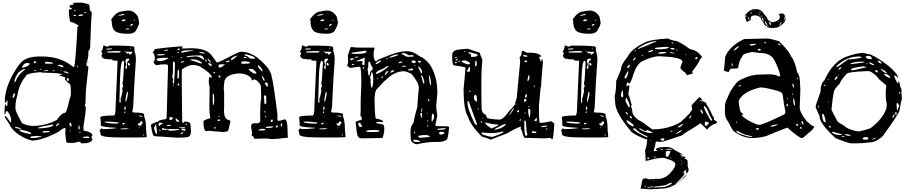

<svg xmlns="http://www.w3.org/2000/svg" viewBox="-20 -1044 6900 1461"><path d="M601.6 -1024.4Q658.2 -1013.7 658.2 -1007.8Q661.1 -1007.8 663.1 -967.8Q678.7 -952.1 678.7 -944.3Q671.9 -879.9 666 -679.7Q663.1 -679.7 663.1 -667Q652.3 -659.2 652.3 -650.4V-629.9Q652.3 -604.5 638.7 -566.4L637.7 -547.9Q637.7 -541 651.4 -539.1L652.3 -529.3Q631.8 -357.4 631.8 -304.7Q631.8 -243.2 624 -243.2V-240.2Q630.9 -240.2 633.8 -221.7L631.8 -212.9V-208Q631.8 -183.6 615.2 -83V-50.8Q683.6 -38.1 683.6 -12.7L676.8 -5.9V7.8L683.6 16.6V17.6Q672.9 46.9 606.4 46.9H597.7L590.8 35.2H576.2L540 43.9L488.3 42Q483.4 42 476.6 -26.4L478.5 -71.3Q461.9 -71.3 423.8 -40Q309.6 20.5 225.6 26.4Q147.5 6.8 84 -50.8Q62.5 -74.2 41 -115.2Q16.6 -149.4 16.6 -156.2L18.6 -161.1H22.5Q35.2 -150.4 57.6 -115.2L63.5 -113.3L64.5 -115.2V-132.8Q64.5 -160.2 37.1 -197.3H29.3Q22.5 -197.3 20.5 -173.8H15.6L13.7 -180.7Q15.6 -233.4 18.6 -249H25.4L27.3 -236.3H30.3Q37.1 -239.3 37.1 -252V-277.3L34.2 -281.2Q30.3 -281.2 29.3 -269.5L22.5 -260.7Q19.5 -260.7 16.6 -270.5Q16.6 -371.1 84 -488.3Q116.2 -544.9 146.5 -575.2Q189.5 -614.3 283.2 -614.3H295.9Q439.5 -614.3 531.2 -539.1L540 -534.2H544.9Q556.6 -592.8 569.3 -837.9Q573.2 -846.7 579.1 -846.7V-848.6Q537.1 -876 519.5 -876Q506.8 -876 503.9 -969.7Q506.8 -972.7 526.4 -974.6V-978.5Q525.4 -985.4 514.6 -985.4Q508.8 -989.3 508.8 -995.1Q508.8 -1008.8 540 -1008.8V-1012.7L535.2 -1019.5V-1021.5L542 -1022.5ZM542 -960.9V-960H558.6V-960.9L555.7 -964.8H544.9ZM617.2 -947.3V-946.3H637.7V-949.2L628.9 -951.2H620.1ZM577.1 -925.8 581.1 -921.9Q613.3 -923.8 613.3 -928.7L608.4 -933.6H590.8Q582 -933.6 577.1 -925.8ZM540 -926.8V-923.8L548.8 -921.9Q557.6 -921.9 558.6 -926.8L555.7 -930.7H543ZM237.3 -573.2V-566.4L241.2 -563.5H248L254.9 -570.3V-573.2L249 -578.1H242.2ZM321.3 -563.5 324.2 -559.6H382.8V-563.5Q378.9 -571.3 339.8 -573.2H326.2Q321.3 -571.3 321.3 -563.5ZM645.5 -573.2H651.4V-566.4H645.5ZM148.4 -537.1V-532.2L152.3 -529.3H157.2Q205.1 -542 205.1 -559.6Q204.1 -564.5 191.4 -564.5H184.6Q165 -564.5 148.4 -537.1ZM421.9 -549.8H418.9V-545.9Q453.1 -532.2 460.9 -532.2H462.9Q462.9 -545.9 440.4 -550.8ZM567.4 -543.9Q567.4 -531.2 572.3 -530.3L574.2 -532.2V-536.1L572.3 -543.9ZM283.2 -516.6 285.2 -515.6H292L295.9 -518.6V-520.5H287.1ZM88.9 -424.8V-420.9H93.8Q99.6 -421.9 111.3 -452.1Q152.3 -508.8 166 -508.8L170.9 -518.6H162.1Q156.2 -518.6 118.2 -491.2Q92.8 -451.2 88.9 -424.8ZM239.3 -506.8V-504.9H252.9L255.9 -508.8V-509.8H242.2ZM312.5 -502.9 314.5 -502H317.4L346.7 -504.9V-508.8L337.9 -509.8Q312.5 -508.8 312.5 -502.9ZM380.9 -506.8 385.7 -502H392.6L396.5 -504.9Q394.5 -509.8 385.7 -509.8H384.8ZM440.4 -508.8 446.3 -502.9 449.2 -506.8 447.3 -508.8ZM460.9 -500Q460.9 -494.1 501 -484.4H502V-488.3Q492.2 -500 476.6 -500ZM97.7 -235.4V-215.8Q97.7 -195.3 148.4 -106.4Q188.5 -85.9 230.5 -85.9Q326.2 -85.9 412.1 -130.9Q449.2 -185.5 476.6 -185.5Q491.2 -201.2 508.8 -288.1Q519.5 -309.6 519.5 -337.9V-351.6Q519.5 -409.2 503.9 -409.2Q473.6 -437.5 473.6 -441.4L478.5 -450.2Q478.5 -458 439.5 -465.8L430.7 -472.7L432.6 -474.6H453.1V-475.6Q453.1 -489.3 305.7 -491.2L285.2 -495.1Q177.7 -485.4 177.7 -465.8Q127 -407.2 112.3 -320.3Q97.7 -270.5 97.7 -235.4ZM488.3 -445.3V-434.6L495.1 -427.7H499Q503.9 -429.7 503.9 -438.5Q503.9 -447.3 497.1 -450.2H494.1ZM75.2 -303.7Q75.2 -299.8 80.1 -299.8Q88.9 -299.8 93.8 -327.1V-334H88.9Q82 -334 75.2 -303.7ZM507.8 -98.6V-91.8Q515.6 -91.8 515.6 -79.1H517.6L524.4 -85.9V-96.7Q519.5 -100.6 519.5 -110.4H514.6Q507.8 -107.4 507.8 -98.6ZM405.3 -87.9V-83H406.2Q419.9 -87.9 428.7 -99.6V-103.5L425.8 -106.4H423.8Q414.1 -101.6 405.3 -87.9ZM269.5 -71.3V-67.4H287.1Q376 -72.3 385.7 -92.8V-96.7H380.9Q278.3 -79.1 269.5 -71.3ZM579.1 -89.8 577.1 -81.1V-62.5L581.1 -58.6H583L585.9 -62.5V-76.2Q585.9 -88.9 581.1 -89.8ZM95.7 -78.1V-74.2Q95.7 -67.4 138.7 -62.5V-67.4Q108.4 -79.1 100.6 -79.1ZM127.9 -53.7Q127.9 -39.1 208 -24.4H214.8L216.8 -26.4V-28.3Q216.8 -41 138.7 -57.6H131.8ZM508.8 -46.9V-43.9H512.7L517.6 -48.8V-51.8H514.6ZM303.7 -40V-38.1L307.6 -35.2H316.4Q358.4 -37.1 358.4 -43.9L355.5 -46.9H330.1Q303.7 -46.9 303.7 -40ZM583 -42V-38.1L585.9 -35.2H592.8V-38.1L589.8 -42ZM211.9 -1V2.9L214.8 5.9H232.4Q252 5.9 295.9 -2.9V-5.9L255.9 -9.8Q211.9 -7.8 211.9 -1ZM611.3 1Q612.3 5.9 625 5.9H652.3L661.1 3.9V1Q661.1 -3.9 645.5 -5.9Q611.3 -3.9 611.3 1Z M955.1 -963.9Q1002 -963.9 1030.3 -916L1039.1 -871.1Q1037.1 -848.6 1009.8 -804.7Q991.2 -787.1 955.1 -787.1Q870.1 -787.1 849.1 -813.5Q828.1 -839.8 830.1 -888.7Q825.2 -888.7 825.2 -891.6V-893.6Q865.2 -957 909.2 -957Q919.9 -960.9 955.1 -963.9ZM881.8 -923.8V-922.9Q927.7 -928.7 927.7 -934.6L920.9 -937.5Q881.8 -931.6 881.8 -923.8ZM907.2 -884.8 914.1 -882.8H916Q932.6 -882.8 936.5 -893.6L934.6 -895.5H918.9Q907.2 -895.5 905.3 -884.8ZM998 -889.6V-884.8H1000L1004.9 -889.6V-895.5H1002.9ZM970.7 -852.5V-847.7H975.6Q985.4 -847.7 991.2 -857.4V-862.3H987.3Q978.5 -862.3 970.7 -852.5ZM936.5 -823.2V-820.3H960L963.9 -823.2L960 -827.1H939.5ZM772.5 -698.2Q784.2 -689.5 799.8 -689.5L816.4 -697.3Q1001 -697.3 1001 -686.5L1002.9 -677.7V-654.3Q1013.7 -628.9 1013.7 -601.6V-581.1Q1000 -392.6 993.2 -221.7Q988.3 -213.9 987.3 -194.3Q990.2 -187.5 1000 -187.5H1004.9Q1078.1 -187.5 1078.1 -170.9L1076.2 -168.9V-160.2Q1091.8 -127.9 1091.8 -57.6L1096.7 -2.9L1093.8 0L1034.2 2H898.4Q745.1 2 745.1 -21.5Q745.1 -36.1 738.3 -50.8Q742.2 -61.5 752 -66.4H754.9Q761.7 -61.5 767.6 -61.5H770.5Q815.4 -61.5 864.3 -68.4V-71.3Q748 -78.1 748 -88.9L747.1 -100.6V-116.2L743.2 -150.4Q743.2 -165 845.7 -165Q859.4 -165 859.4 -225.6L875 -582H873Q822.3 -582 837.9 -591.8Q756.8 -591.8 756.8 -610.4Q752 -612.3 752 -621.1L758.8 -637.7Q758.8 -642.6 750 -651.4V-653.3Q761.7 -661.1 765.6 -696.3L767.6 -698.2ZM790 -670.9V-667H796.9Q832 -667 832 -671.9L829.1 -675.8H825.2Q790 -675.8 790 -670.9ZM970.7 -677.7 975.6 -672.9H977.5V-677.7L973.6 -681.6ZM794.9 -651.4V-648.4Q794.9 -643.6 813.5 -643.6H829.1H834H877Q898.4 -643.6 898.4 -649.4V-650.4Q898.4 -659.2 818.4 -653.3ZM927.7 -652.3V-649.4Q935.5 -649.4 950.2 -635.7H953.1Q957 -635.7 957 -640.6H959Q962.9 -639.6 966.8 -627H968.8L987.3 -642.6V-649.4L959 -650.4H939.5ZM934.6 -575.2 941.4 -553.7 932.6 -531.2Q938.5 -517.6 941.4 -517.6H943.4L945.3 -526.4V-534.2Q945.3 -584 960 -584L963.9 -588.9V-594.7L960 -597.7H952.1Q934.6 -597.7 934.6 -575.2ZM888.7 -271.5Q890.6 -260.7 893.6 -260.7Q897.5 -260.7 898.4 -273.4L897.5 -293.9Q903.3 -300.8 912.1 -348.6V-356.4L909.2 -376Q918 -380.9 918 -385.7Q912.1 -401.4 912.1 -415V-417Q918 -417 924.8 -570.3Q920.9 -581.1 918 -581.1H916Q897.5 -581.1 893.6 -447.3ZM953.1 -563.5V-556.6Q953.1 -547.9 960 -544.9H963.9L968.8 -549.8V-556.6Q965.8 -562.5 959 -565.4ZM946.3 -344.7Q934.6 -297.9 934.6 -269.5H936.5Q943.4 -269.5 953.1 -326.2V-335.9L952.1 -344.7ZM925.8 -216.8V-208H929.7Q936.5 -210 936.5 -223.6V-233.4H932.6Q927.7 -233.4 925.8 -216.8ZM924.8 -191.4V-184.6H929.7L934.6 -189.5V-192.4L931.6 -196.3H929.7ZM1034.2 -162.1Q1042 -157.2 1062.5 -155.3V-158.2Q1062.5 -163.1 1045.9 -165H1037.1ZM1027.3 -103.5Q1029.3 -86.9 1050.8 -86.9H1055.7V-89.8L1052.7 -95.7Q1052.7 -97.7 1064.5 -102.5V-109.4Q1064.5 -118.2 1057.6 -121.1H1052.7Q1048.8 -120.1 1043.9 -107.4ZM775.4 -117.2V-116.2Q785.2 -105.5 859.4 -103.5H868.2Q880.9 -103.5 881.8 -109.4V-112.3Q831.1 -119.1 784.2 -119.1ZM911.1 -102.5 916 -96.7H918Q929.7 -96.7 929.7 -109.4H922.9Q913.1 -109.4 911.1 -102.5ZM1035.2 -71.3V-68.4H1037.1L1042 -73.2V-75.2H1039.1ZM918 -66.4H898.4V-61.5L918 -59.6L957 -62.5V-66.4H950.2L934.6 -68.4ZM1068.4 -16.6V-13.7H1075.2L1078.1 -16.6V-18.6L1075.2 -21.5H1073.2Z M1354.5 -691.4Q1370.1 -689.5 1370.1 -686.5L1364.3 -677.7V-674.8H1366.2L1436.5 -676.8Q1554.7 -676.8 1593.8 -618.2Q1620.1 -584 1627.9 -570.3L1632.8 -568.4Q1644.5 -568.4 1787.1 -642.6Q1805.7 -650.4 1817.4 -650.4Q1872.1 -650.4 1933.6 -609.4Q2047.9 -516.6 2047.9 -454.1Q2058.6 -430.7 2090.8 -176.8V-138.7Q2090.8 -126 2096.7 -125H2101.6Q2113.3 -125 2145.5 -135.7Q2168 -135.7 2168 -56.6Q2169.9 -24.4 2169.9 4.9H2151.4Q2088.9 14.6 2049.8 14.6L2007.8 9.8L1928.7 11.7H1915Q1912.1 11.7 1912.1 1L1894.5 -15.6V-17.6L1898.4 -31.2V-34.2L1891.6 -70.3V-87.9Q1891.6 -106.4 1919.9 -106.4Q1967.8 -99.6 1960 -142.6Q1958 -248 1967.8 -301.8V-303.7L1964.8 -385.7Q1964.8 -406.2 1928.7 -435.5L1917 -438.5H1908.2L1897.5 -431.6Q1894.5 -431.6 1894.5 -445.3Q1864.3 -485.4 1793.9 -485.4Q1707 -477.5 1689.5 -433.6Q1684.6 -418.9 1682.6 -369.1L1685.5 -337.9V-240.2L1684.6 -201.2Q1684.6 -138.7 1718.8 -130.9Q1733.4 -127.9 1733.4 -121.1Q1719.7 -56.6 1714.8 -45.9L1680.7 -39.1L1564.5 -48.8L1550.8 -45.9Q1528.3 -45.9 1528.3 -116.2V-121.1Q1528.3 -128.9 1569.3 -141.6Q1580.1 -141.6 1580.1 -151.4Q1573.2 -181.6 1573.2 -228.5L1575.2 -377Q1568.4 -407.2 1568.4 -424.8Q1569.3 -459 1576.2 -459H1578.1L1588.9 -452.1H1591.8V-454.1Q1591.8 -484.4 1498 -540Q1471.7 -549.8 1450.2 -549.8Q1413.1 -549.8 1364.3 -515.6L1363.3 -508.8V-399.4L1366.2 -114.3L1373 -109.4H1377.9Q1381.8 -109.4 1383.8 -119.1H1386.7Q1422.9 -119.1 1429.7 -100.6V-88.9L1432.6 -57.6Q1435.5 -1 1403.3 -1Q1392.6 2.9 1330.1 3.9L1154.3 -7.8Q1140.6 -7.8 1128.9 -88.9V-91.8Q1128.9 -102.5 1183.6 -119.1Q1183.6 -129.9 1238.3 -136.7Q1248 -140.6 1248 -150.4L1256.8 -467.8L1258.8 -543Q1258.8 -554.7 1233.4 -554.7Q1204.1 -554.7 1169.9 -547.9Q1147.5 -560.5 1147.5 -574.2Q1158.2 -581.1 1158.2 -595.7V-606.4Q1152.3 -642.6 1142.6 -642.6L1140.6 -643.6V-645.5Q1149.4 -650.4 1159.2 -670.9Q1239.3 -682.6 1354.5 -691.4ZM1295.9 -567.4V-499Q1295.9 -478.5 1289.1 -459L1297.9 -444.3L1294.9 -423.8V-410.2L1297.9 -406.2H1299.8Q1307.6 -406.2 1311.5 -554.7V-556.6Q1311.5 -571.3 1301.8 -577.1Q1295.9 -575.2 1295.9 -567.4ZM1171.9 -592.8Q1171.9 -579.1 1195.3 -579.1Q1227.5 -579.1 1260.7 -599.6V-602.5L1254.9 -604.5Q1171.9 -604.5 1171.9 -592.8ZM1397.5 -609.4V-608.4L1466.8 -615.2Q1499 -615.2 1528.3 -588.9H1532.2V-594.7Q1524.4 -622.1 1504.9 -622.1H1491.2Q1399.4 -622.1 1397.5 -609.4ZM1839.8 -625Q1839.8 -623 1863.3 -615.2Q1876 -597.7 1892.6 -597.7H1919.9V-601.6Q1919.9 -615.2 1849.6 -631.8H1848.6Q1840.8 -628.9 1839.8 -625ZM1210.9 -64.5Q1210.9 -48.8 1257.8 -58.6Q1265.6 -48.8 1273.4 -48.8Q1315.4 -50.8 1343.8 -55.7V-60.5L1309.6 -62.5Q1281.2 -59.6 1227.5 -64.5L1220.7 -69.3H1215.8ZM1429.7 -587.9Q1429.7 -585 1468.8 -575.2Q1496.1 -561.5 1513.7 -561.5H1514.6L1518.6 -565.4Q1486.3 -592.8 1448.2 -592.8H1439.5Q1429.7 -591.8 1429.7 -587.9ZM1872.1 -515.6Q1901.4 -483.4 1926.8 -483.4L1930.7 -486.3V-492.2Q1921.9 -505.9 1901.4 -519.5H1876ZM1815.4 -568.4V-565.4Q1819.3 -558.6 1824.2 -558.6Q1878.9 -558.6 1883.8 -565.4Q1878.9 -577.1 1839.8 -577.1H1837.9Q1818.4 -577.1 1815.4 -568.4ZM1990.2 -317.4 1988.3 -312.5 1992.2 -259.8V-255.9L1997.1 -251H1999L2005.9 -257.8V-310.5L1999 -317.4ZM1163.1 -96.7Q1163.1 -84 1151.4 -73.2Q1161.1 -26.4 1170.9 -26.4H1175.8L1168 -95.7L1166 -96.7ZM1600.6 -333 1598.6 -321.3V-271.5L1600.6 -246.1H1605.5Q1610.4 -260.7 1610.4 -280.3V-281.2Q1609.4 -333 1602.5 -333ZM1359.4 -645.5 1364.3 -643.6 1452.1 -659.2V-661.1H1412.1Q1359.4 -661.1 1359.4 -647.5ZM1643.6 -546.9V-534.2L1648.4 -529.3Q1665 -529.3 1691.4 -553.7V-554.7H1657.2Q1647.5 -554.7 1643.6 -546.9ZM1334 -515.6Q1330.1 -499 1330.1 -469.7V-452.1L1332 -444.3H1334Q1342.8 -444.3 1342.8 -481.4V-492.2Q1342.8 -515.6 1335.9 -515.6ZM1942.4 -546.9V-538.1Q1950.2 -521.5 1969.7 -506.8V-502H1978.5V-503.9Q1978.5 -521.5 1947.3 -546.9ZM1737.3 -587.9V-585.9H1739.3Q1749 -585.9 1785.2 -618.2V-622.1Q1737.3 -608.4 1737.3 -587.9ZM2002 -74.2V-70.3H2019.5Q2058.6 -71.3 2058.6 -79.1L2053.7 -82H2049.8Q2002 -82 2002 -74.2ZM1947.3 -54.7V-51.8H1983.4Q1996.1 -51.8 1999 -58.6Q1997.1 -63.5 1988.3 -63.5H1966.8Q1960.9 -63.5 1947.3 -54.7ZM1995.1 -408.2 2010.7 -383.8H2015.6L2017.6 -392.6V-404.3Q2017.6 -413.1 2012.7 -415H2000Q1996.1 -415 1995.1 -408.2ZM1267.6 -151.4Q1268.6 -130.9 1274.4 -130.9H1277.3Q1293.9 -130.9 1295.9 -151.4ZM1176.8 -629.9V-625L1179.7 -622.1Q1234.4 -622.1 1234.4 -628.9L1231.4 -631.8H1202.1ZM1186.5 -102.5 1188.5 -83H1190.4Q1202.1 -97.7 1217.8 -102.5V-107.4L1206.1 -109.4H1192.4Q1187.5 -109.4 1186.5 -102.5ZM1359.4 -62.5Q1359.4 -51.8 1384.8 -48.8L1391.6 -54.7V-59.6Q1391.6 -65.4 1364.3 -66.4ZM1316.4 -146.5V-144.5Q1316.4 -117.2 1334 -117.2H1340.8Q1343.8 -117.2 1343.8 -123ZM1564.5 -565.4V-563.5Q1564.5 -548.8 1588.9 -540H1589.8V-553.7Q1589.8 -557.6 1566.4 -565.4ZM1972.7 -467.8V-464.8Q1982.4 -428.7 1992.2 -428.7H1993.2V-430.7Q1993.2 -449.2 1974.6 -467.8ZM1496.1 -647.5V-643.6Q1524.4 -635.7 1535.2 -635.7H1537.1V-638.7Q1537.1 -646.5 1502.9 -647.5ZM1559.6 -597.7V-592.8Q1572.3 -573.2 1582 -568.4H1585V-570.3Q1580.1 -584 1561.5 -597.7ZM1342.8 -75.2V-71.3H1368.2L1388.7 -73.2V-78.1H1377.9ZM1699.2 -572.3 1701.2 -570.3H1708Q1726.6 -572.3 1726.6 -582L1721.7 -584Q1702.1 -579.1 1699.2 -572.3ZM2040 -122.1V-120.1L2044.9 -115.2H2048.8L2055.7 -122.1V-129.9L2051.8 -133.8H2046.9Q2040 -130.9 2040 -122.1ZM1250 -91.8V-86.9L1258.8 -85H1270.5L1279.3 -86.9V-91.8L1270.5 -93.8H1258.8ZM2077.1 -75.2 2079.1 -74.2H2084Q2092.8 -74.2 2094.7 -79.1V-81.1Q2094.7 -89.8 2089.8 -90.8Q2083 -90.8 2077.1 -75.2ZM1229.5 -661.1 1233.4 -657.2Q1261.7 -659.2 1261.7 -664.1L1253.9 -666Q1229.5 -665 1229.5 -661.1ZM2117.2 -99.6V-84L2122.1 -79.1Q2126 -79.1 2127 -99.6L2125 -104.5H2122.1ZM1353.5 -26.4V-24.4L1357.4 -21.5Q1368.2 -25.4 1376 -35.2V-38.1Q1364.3 -38.1 1353.5 -26.4ZM1644.5 -469.7 1643.6 -464.8Q1644.5 -454.1 1648.4 -454.1H1651.4L1658.2 -460.9V-464.8Q1657.2 -469.7 1644.5 -469.7ZM1356.4 -570.3V-567.4H1363.3Q1379.9 -569.3 1379.9 -574.2V-577.1H1370.1Q1356.4 -575.2 1356.4 -570.3ZM1634.8 -127.9 1639.6 -123H1648.4L1655.3 -129.9V-130.9L1651.4 -134.8H1641.6ZM1835 -611.3V-608.4Q1835.9 -602.5 1848.6 -602.5H1853.5L1856.4 -606.4Q1855.5 -611.3 1842.8 -611.3ZM1332 -406.2V-399.4L1338.9 -392.6H1340.8L1343.8 -396.5V-403.3L1336.9 -410.2H1335.9ZM1332 -670.9V-668L1336.9 -663.1Q1347.7 -663.1 1347.7 -672.9L1345.7 -674.8H1335.9ZM1541 -587.9Q1541 -575.2 1552.7 -575.2V-577.1Q1552.7 -586.9 1543.9 -590.8ZM1603.5 -497.1Q1603.5 -486.3 1614.3 -486.3H1617.2V-490.2Q1614.3 -497.1 1605.5 -497.1ZM1607.4 -71.3V-68.4L1616.2 -66.4L1623 -68.4V-71.3L1619.1 -75.2H1610.4ZM1391.6 -102.5V-95.7L1400.4 -93.8L1404.3 -98.6L1400.4 -102.5ZM1193.4 -58.6V-48.8L1196.3 -44.9H1200.2V-53.7L1195.3 -58.6ZM1992.2 -196.3V-191.4L1995.1 -187.5H1999V-201.2H1997.1ZM1330.1 -645.5V-643.6L1334 -640.6H1335.9L1340.8 -643.6L1338.9 -649.4H1334ZM1997.1 -157.2V-156.2L2002 -150.4L2005.9 -156.2V-159.2L2002 -163.1ZM1357.4 -611.3 1354.5 -606.4 1357.4 -602.5H1359.4L1363.3 -606.4V-609.4ZM1643.6 -158.2V-155.3L1648.4 -153.3L1651.4 -158.2L1648.4 -162.1H1646.5ZM1297.9 -399.4V-392.6L1301.8 -389.6H1302.7V-396.5L1299.8 -399.4ZM1286.1 -611.3V-609.4H1289.1L1293 -613.3V-615.2H1289.1ZM1338.9 -69.3V-71.3Q1337.9 -70.3 1335.9 -69.3Z M2467.8 -963.9Q2514.6 -963.9 2543 -916L2551.8 -871.1Q2549.8 -848.6 2522.5 -804.7Q2503.9 -787.1 2467.8 -787.1Q2382.8 -787.1 2361.8 -813.5Q2340.8 -839.8 2342.8 -888.7Q2337.9 -888.7 2337.9 -891.6V-893.6Q2377.9 -957 2421.9 -957Q2432.6 -960.9 2467.8 -963.9ZM2394.5 -923.8V-922.9Q2440.4 -928.7 2440.4 -934.6L2433.6 -937.5Q2394.5 -931.6 2394.5 -923.8ZM2419.9 -884.8 2426.8 -882.8H2428.7Q2445.3 -882.8 2449.2 -893.6L2447.3 -895.5H2431.6Q2419.9 -895.5 2418 -884.8ZM2510.7 -889.6V-884.8H2512.7L2517.6 -889.6V-895.5H2515.6ZM2483.4 -852.5V-847.7H2488.3Q2498 -847.7 2503.9 -857.4V-862.3H2500Q2491.2 -862.3 2483.4 -852.5ZM2449.2 -823.2V-820.3H2472.7L2476.6 -823.2L2472.7 -827.1H2452.1ZM2285.2 -698.2Q2296.9 -689.5 2312.5 -689.5L2329.1 -697.3Q2513.7 -697.3 2513.7 -686.5L2515.6 -677.7V-654.3Q2526.4 -628.9 2526.4 -601.6V-581.1Q2512.7 -392.6 2505.9 -221.7Q2501 -213.9 2500 -194.3Q2502.9 -187.5 2512.7 -187.5H2517.6Q2590.8 -187.5 2590.8 -170.9L2588.9 -168.9V-160.2Q2604.5 -127.9 2604.5 -57.6L2609.4 -2.9L2606.4 0L2546.9 2H2411.1Q2257.8 2 2257.8 -21.5Q2257.8 -36.1 2251 -50.8Q2254.9 -61.5 2264.6 -66.4H2267.6Q2274.4 -61.5 2280.3 -61.5H2283.2Q2328.1 -61.5 2377 -68.4V-71.3Q2260.7 -78.1 2260.7 -88.9L2259.8 -100.6V-116.2L2255.9 -150.4Q2255.9 -165 2358.4 -165Q2372.1 -165 2372.1 -225.6L2387.7 -582H2385.7Q2335 -582 2350.6 -591.8Q2269.5 -591.8 2269.5 -610.4Q2264.6 -612.3 2264.6 -621.1L2271.5 -637.7Q2271.5 -642.6 2262.7 -651.4V-653.3Q2274.4 -661.1 2278.3 -696.3L2280.3 -698.2ZM2302.7 -670.9V-667H2309.6Q2344.7 -667 2344.7 -671.9L2341.8 -675.8H2337.9Q2302.7 -675.8 2302.7 -670.9ZM2483.4 -677.7 2488.3 -672.9H2490.2V-677.7L2486.3 -681.6ZM2307.6 -651.4V-648.4Q2307.6 -643.6 2326.2 -643.6H2341.8H2346.7H2389.6Q2411.1 -643.6 2411.1 -649.4V-650.4Q2411.1 -659.2 2331.1 -653.3ZM2440.4 -652.3V-649.4Q2448.2 -649.4 2462.9 -635.7H2465.8Q2469.7 -635.7 2469.7 -640.6H2471.7Q2475.6 -639.6 2479.5 -627H2481.4L2500 -642.6V-649.4L2471.7 -650.4H2452.1ZM2447.3 -575.2 2454.1 -553.7 2445.3 -531.2Q2451.2 -517.6 2454.1 -517.6H2456.1L2458 -526.4V-534.2Q2458 -584 2472.7 -584L2476.6 -588.9V-594.7L2472.7 -597.7H2464.8Q2447.3 -597.7 2447.3 -575.2ZM2401.4 -271.5Q2403.3 -260.7 2406.2 -260.7Q2410.2 -260.7 2411.1 -273.4L2410.2 -293.9Q2416 -300.8 2424.8 -348.6V-356.4L2421.9 -376Q2430.7 -380.9 2430.7 -385.7Q2424.8 -401.4 2424.8 -415V-417Q2430.7 -417 2437.5 -570.3Q2433.6 -581.1 2430.7 -581.1H2428.7Q2410.2 -581.1 2406.2 -447.3ZM2465.8 -563.5V-556.6Q2465.8 -547.9 2472.7 -544.9H2476.6L2481.4 -549.8V-556.6Q2478.5 -562.5 2471.7 -565.4ZM2459 -344.7Q2447.3 -297.9 2447.3 -269.5H2449.2Q2456.1 -269.5 2465.8 -326.2V-335.9L2464.8 -344.7ZM2438.5 -216.8V-208H2442.4Q2449.2 -210 2449.2 -223.6V-233.4H2445.3Q2440.4 -233.4 2438.5 -216.8ZM2437.5 -191.4V-184.6H2442.4L2447.3 -189.5V-192.4L2444.3 -196.3H2442.4ZM2546.9 -162.1Q2554.7 -157.2 2575.2 -155.3V-158.2Q2575.2 -163.1 2558.6 -165H2549.8ZM2540 -103.5Q2542 -86.9 2563.5 -86.9H2568.4V-89.8L2565.4 -95.7Q2565.4 -97.7 2577.1 -102.5V-109.4Q2577.1 -118.2 2570.3 -121.1H2565.4Q2561.5 -120.1 2556.6 -107.4ZM2288.1 -117.2V-116.2Q2297.9 -105.5 2372.1 -103.5H2380.9Q2393.6 -103.5 2394.5 -109.4V-112.3Q2343.8 -119.1 2296.9 -119.1ZM2423.8 -102.5 2428.7 -96.7H2430.7Q2442.4 -96.7 2442.4 -109.4H2435.5Q2425.8 -109.4 2423.8 -102.5ZM2547.9 -71.3V-68.4H2549.8L2554.7 -73.2V-75.2H2551.8ZM2430.7 -66.4H2411.1V-61.5L2430.7 -59.6L2469.7 -62.5V-66.4H2462.9L2447.3 -68.4ZM2581.1 -16.6V-13.7H2587.9L2590.8 -16.6V-18.6L2587.9 -21.5H2585.9Z M2651.4 -686.5Q2685.5 -681.6 2715.8 -681.6H2827.1L2830.1 -677.7Q2823.2 -652.3 2823.2 -638.7V-615.2Q2828.1 -577.1 2843.8 -577.1Q2852.5 -591.8 2898.4 -606.4Q3006.8 -654.3 3078.1 -654.3Q3124 -654.3 3177.7 -613.3Q3216.8 -597.7 3252.9 -549.8Q3307.6 -462.9 3307.6 -341.8V-331.1L3298.8 -233.4L3307.6 -162.1L3293.9 -98.6V-96.7L3294.9 -85L3346.7 -83H3369.1Q3391.6 -83 3397.5 -78.1Q3389.6 20.5 3376 20.5Q3350.6 36.1 3317.4 36.1H3290Q3227.5 36.1 3153.3 53.7Q3105.5 47.9 3105.5 5.9L3103.5 -41Q3103.5 -86.9 3126 -107.4Q3137.7 -171.9 3155.3 -228.5L3164.1 -348.6Q3167 -348.6 3167 -378.9Q3167 -414.1 3109.4 -483.4Q3066.4 -502 3057.6 -502Q2980.5 -502 2916 -435.5Q2911.1 -435.5 2850.6 -369.1Q2830.1 -353.5 2830.1 -278.3Q2833 -141.6 2840.8 -141.6Q2893.6 -131.8 2893.6 -121.1V-114.3L2864.3 -117.2L2842.8 -114.3V-110.4Q2842.8 -104.5 2895.5 -96.7Q2904.3 -86.9 2904.3 -64.5V-62.5Q2904.3 -31.2 2890.6 5.9L2733.4 8.8Q2708 8.8 2699.2 -14.6Q2692.4 -42 2686.5 -114.3Q2686.5 -122.1 2727.5 -130.9L2734.4 -139.6V-141.6Q2734.4 -148.4 2722.7 -164.1L2724.6 -206.1V-283.2L2729.5 -408.2Q2729.5 -536.1 2717.8 -536.1H2710.9L2647.5 -527.3Q2637.7 -527.3 2622.1 -544.9V-549.8Q2628.9 -558.6 2628.9 -572.3L2627 -622.1L2647.5 -683.6ZM2654.3 -642.6V-638.7Q2654.3 -634.8 2674.8 -633.8Q2763.7 -633.8 2763.7 -645.5L2768.6 -654.3V-657.2H2765.6V-659.2ZM3035.2 -633.8V-631.8Q3044.9 -631.8 3068.4 -615.2L3083 -611.3L3126 -613.3L3127.9 -615.2V-618.2Q3125 -625 3112.3 -625H3107.4L3093.8 -622.1Q3063.5 -640.6 3050.8 -640.6Q3038.1 -640.6 3035.2 -633.8ZM2943.4 -608.4 2946.3 -604.5Q3009.8 -620.1 3009.8 -627V-628.9H3007.8Q2975.6 -628.9 2943.4 -609.4ZM2681.6 -608.4 2685.5 -604.5H2688.5Q2706.1 -606.4 2706.1 -611.3L2700.2 -613.3Q2681.6 -613.3 2681.6 -608.4ZM2693.4 -577.1 2719.7 -579.1H2724.6Q2737.3 -579.1 2740.2 -572.3V-568.4Q2733.4 -561.5 2733.4 -554.7Q2741.2 -549.8 2750 -549.8Q2753.9 -549.8 2753.9 -554.7L2754.9 -599.6L2753.9 -604.5H2750Q2740.2 -597.7 2695.3 -582L2693.4 -581.1ZM2918.9 -595.7 2920.9 -594.7V-592.8Q2932.6 -596.7 2932.6 -599.6V-601.6H2929.7Q2918.9 -599.6 2918.9 -595.7ZM2644.5 -594.7V-592.8Q2644.5 -588.9 2652.3 -585.9Q2661.1 -585.9 2676.8 -597.7V-599.6H2654.3Q2644.5 -598.6 2644.5 -594.7ZM3112.3 -572.3Q3112.3 -565.4 3136.7 -563.5Q3143.6 -569.3 3143.6 -575.2Q3143.6 -582 3121.1 -585.9Q3112.3 -581.1 3112.3 -572.3ZM2838.9 -561.5V-556.6Q2858.4 -556.6 2879.9 -581.1V-582L2877.9 -584H2877Q2862.3 -584 2838.9 -561.5ZM3160.2 -575.2Q3162.1 -568.4 3170.9 -568.4H3178.7L3184.6 -574.2V-575.2Q3182.6 -581.1 3170.9 -581.1H3165ZM3013.7 -567.4V-563.5H3020.5Q3041 -566.4 3041 -572.3V-575.2H3032.2Q3013.7 -573.2 3013.7 -567.4ZM2784.2 -574.2 2782.2 -565.4V-541Q2782.2 -526.4 2777.3 -520.5V-512.7L2782.2 -493.2L2781.2 -483.4Q2781.2 -472.7 2789.1 -467.8Q2792 -467.8 2797.9 -499Q2816.4 -512.7 2816.4 -522.5Q2816.4 -529.3 2801.8 -551.8Q2797.9 -574.2 2791 -574.2ZM2656.2 -551.8V-549.8H2669.9L2674.8 -554.7V-556.6L2668 -558.6Q2656.2 -555.7 2656.2 -551.8ZM3132.8 -551.8 3130.9 -549.8V-547.9L3136.7 -544.9H3137.7L3141.6 -547.9ZM3037.1 -538.1 3039.1 -536.1H3041Q3071.3 -536.1 3071.3 -541L3059.6 -544.9Q3037.1 -543 3037.1 -538.1ZM2840.8 -485.4V-481.4Q2875 -485.4 2938.5 -540V-541H2929.7Q2922.9 -541 2897.5 -522.5Q2840.8 -502.9 2840.8 -485.4ZM3162.1 -538.1V-534.2Q3162.1 -529.3 3180.7 -497.1Q3180.7 -485.4 3185.5 -485.4L3191.4 -490.2V-497.1Q3191.4 -517.6 3165 -538.1ZM2743.2 -522.5 2745.1 -517.6H2748L2752 -536.1H2748Q2744.1 -536.1 2743.2 -522.5ZM3085 -512.7V-508.8H3119.1L3123 -512.7V-517.6L3117.2 -522.5H3110.4Q3085 -517.6 3085 -512.7ZM2950.2 -490.2Q2979.5 -497.1 2979.5 -505.9L2975.6 -508.8H2972.7Q2953.1 -508.8 2950.2 -490.2ZM2907.2 -474.6V-472.7H2911.1Q2932.6 -491.2 2932.6 -502H2929.7V-503.9Q2918 -503.9 2907.2 -474.6ZM2802.7 -488.3 2804.7 -479.5Q2804.7 -468.8 2793 -459Q2799.8 -452.1 2799.8 -445.3Q2799.8 -377 2808.6 -377H2811.5Q2820.3 -399.4 2820.3 -440.4Q2819.3 -491.2 2808.6 -493.2H2806.6Q2802.7 -493.2 2802.7 -488.3ZM3184.6 -471.7V-465.8Q3202.1 -404.3 3205.1 -403.3L3208 -413.1V-424.8Q3197.3 -471.7 3184.6 -471.7ZM3244.1 -467.8Q3247.1 -396.5 3257.8 -396.5H3260.7Q3255.9 -467.8 3246.1 -467.8ZM2881.8 -454.1V-452.1L2884.8 -449.2H2890.6L2893.6 -464.8H2890.6ZM2849.6 -449.2 2852.5 -444.3 2857.4 -445.3V-449.2L2854.5 -452.1H2852.5ZM3235.4 -292V-290L3240.2 -273.4H3247.1Q3246.1 -292 3235.4 -292ZM3184.6 -194.3 3185.5 -192.4H3187.5Q3192.4 -193.4 3192.4 -206.1V-221.7H3191.4Q3187.5 -221.7 3184.6 -194.3ZM3177.7 -171.9Q3184.6 -162.1 3184.6 -146.5H3187.5L3191.4 -162.1V-185.5Q3177.7 -185.5 3177.7 -171.9ZM3233.4 -184.6V-178.7H3237.3V-184.6ZM3267.6 -178.7 3264.6 -150.4V-117.2H3266.6Q3283.2 -138.7 3283.2 -157.2V-158.2Q3283.2 -178.7 3267.6 -178.7ZM3232.4 -114.3V-112.3H3233.4L3239.3 -127.9V-130.9H3237.3Q3232.4 -130.9 3232.4 -114.3ZM2706.1 -105.5V-103.5Q2708 -78.1 2724.6 -78.1H2731.4L2736.3 -83V-85Q2722.7 -98.6 2722.7 -109.4H2709ZM3230.5 -89.8V-85L3235.4 -80.1H3237.3L3240.2 -83V-85L3235.4 -89.8ZM3308.6 -59.6V-55.7Q3370.1 -56.6 3370.1 -64.5V-68.4H3351.6Q3308.6 -66.4 3308.6 -59.6ZM2765.6 -45.9Q2765.6 -39.1 2801.8 -39.1Q2868.2 -39.1 2868.2 -45.9Q2868.2 -54.7 2823.2 -54.7Q2770.5 -54.7 2765.6 -45.9ZM3129.9 -42V-34.2L3132.8 -30.3H3136.7L3139.6 -34.2V-35.2L3132.8 -42ZM3321.3 -32.2V-27.3Q3323.2 -20.5 3333 -20.5Q3355.5 -20.5 3360.4 -30.3V-34.2Q3357.4 -41 3344.7 -41H3337.9Q3324.2 -41 3321.3 -32.2ZM3162.1 -6.8Q3167 3.9 3177.7 3.9Q3251 1 3251 -4.9Q3241.2 -16.6 3216.8 -16.6Q3162.1 -14.6 3162.1 -6.8ZM3124 24.4V27.3Q3124 36.1 3160.2 36.1H3167L3178.7 34.2V33.2Q3164.1 19.5 3134.8 19.5H3129.9Z M3539.1 -672.9 3631.8 -642.6Q3634.8 -620.1 3648.4 -597.7L3650.4 -584Q3638.7 -501 3644.5 -222.7Q3644.5 -182.6 3675.8 -170.9L3685.5 -148.4Q3685.5 -139.6 3776.4 -133.8H3781.2Q3808.6 -133.8 3851.6 -195.3Q3885.7 -229.5 3894.5 -246.1H3901.4V-254.9L3899.4 -261.7Q3906.2 -273.4 3911.1 -297.9L3913.1 -298.8V-311.5L3937.5 -569.3V-592.8L3933.6 -606.4V-608.4Q3949.2 -619.1 3949.2 -642.6Q3949.2 -655.3 3959 -658.2L3990.2 -642.6H4020.5Q4074.2 -642.6 4097.7 -619.1V-613.3Q4082 -612.3 4082 -608.4L4095.7 -576.2H4099.6Q4101.6 -596.7 4104.5 -596.7Q4109.4 -589.8 4111.3 -574.2L4097.7 -405.3L4099.6 -403.3V-401.4Q4090.8 -375 4081.1 -237.3V-198.2Q4081.1 -109.4 4088.9 -109.4H4094.7Q4122.1 -109.4 4172.9 -121.1Q4180.7 -120.1 4197.3 -104.5Q4192.4 16.6 4181.6 16.6L4166 4.9L4125 8.8L3974.6 4.9Q3962.9 4.9 3951.2 -49.8Q3942.4 -57.6 3942.4 -66.4L3944.3 -79.1H3940.4Q3929.7 -79.1 3860.4 -43Q3856.4 -34.2 3766.6 -2Q3744.1 9.8 3711.9 18.6Q3691.4 6.8 3646.5 -4.9Q3561.5 -88.9 3542 -154.3Q3507.8 -203.1 3507.8 -367.2L3522.5 -526.4V-529.3Q3522.5 -534.2 3429.7 -547.9Q3420.9 -560.5 3420.9 -615.2Q3420.9 -652.3 3434.6 -652.3Q3434.6 -668 3539.1 -672.9ZM3511.7 -654.3V-650.4H3520.5V-654.3L3516.6 -657.2H3515.6ZM3543 -643.6V-642.6Q3543 -638.7 3563.5 -629.9Q3563.5 -611.3 3566.4 -611.3H3575.2Q3609.4 -611.3 3614.3 -622.1V-625Q3614.3 -633.8 3573.2 -640.6Q3573.2 -644.5 3557.6 -645.5H3550.8ZM3440.4 -608.4V-604.5L3443.4 -601.6H3447.3L3459 -604.5V-608.4ZM3447.3 -594.7V-590.8Q3449.2 -584 3461.9 -584L3463.9 -585.9V-587.9L3457 -594.7ZM3960.9 -626Q3960.9 -612.3 3981.4 -612.3H3990.2L3993.2 -615.2V-617.2Q3993.2 -624 3962.9 -626ZM3493.2 -577.1Q3493.2 -568.4 3537.1 -554.7H3550.8Q3554.7 -554.7 3556.6 -563.5Q3541 -579.1 3518.6 -584H3508.8Q3495.1 -584 3493.2 -577.1ZM3468.8 -579.1V-575.2L3470.7 -574.2V-572.3Q3481.4 -575.2 3481.4 -579.1V-582H3475.6ZM3595.7 -567.4V-541L3598.6 -538.1Q3607.4 -542 3607.4 -554.7V-570.3Q3607.4 -579.1 3602.5 -581.1H3600.6Q3595.7 -579.1 3595.7 -567.4ZM3440.4 -567.4 3443.4 -563.5H3454.1L3457 -567.4L3452.1 -572.3H3445.3ZM3969.7 -578.1V-576.2Q3971.7 -571.3 3979.5 -571.3H3981.4Q3990.2 -571.3 3992.2 -576.2V-578.1Q3990.2 -583 3978.5 -583H3974.6ZM3536.1 -506.8V-495.1L3556.6 -502V-531.2L3552.7 -534.2Q3546.9 -534.2 3536.1 -506.8ZM3993.2 -434.6V-428.7H3995.1Q4008.8 -428.7 4008.8 -460Q4006.8 -473.6 4003.9 -473.6Q4000 -473.6 3993.2 -434.6ZM4043 -391.6 4041 -386.7Q4043.9 -379.9 4046.9 -379.9H4047.9V-391.6ZM3554.7 -355.5 3550.8 -350.6V-346.7L3554.7 -343.8L3559.6 -348.6V-353.5ZM3974.6 -305.7 3981.4 -298.8Q3987.3 -300.8 3990.2 -326.2L3988.3 -328.1H3986.3Q3974.6 -320.3 3974.6 -305.7ZM3586.9 -307.6V-298.8Q3586.9 -282.2 3605.5 -270.5H3609.4V-271.5Q3609.4 -321.3 3600.6 -321.3H3595.7Q3586.9 -317.4 3586.9 -307.6ZM3967.8 -285.2V-273.4L3972.7 -268.6Q3980.5 -272.5 3985.4 -280.3V-285.2L3979.5 -291H3972.7ZM3537.1 -271.5V-266.6Q3537.1 -212.9 3593.8 -100.6Q3602.5 -93.8 3609.4 -93.8V-100.6L3569.3 -210Q3549.8 -272.5 3542 -275.4H3541ZM4000 -232.4V-230.5L4003.9 -227.5L4008.8 -230.5L4006.8 -236.3H4003.9ZM3855.5 -170.9 3856.4 -168.9H3858.4Q3890.6 -210.9 3890.6 -218.8V-220.7H3887.7Q3872.1 -204.1 3855.5 -170.9ZM3612.3 -218.8V-216.8Q3616.2 -209 3623 -209V-210Q3623 -218.8 3612.3 -218.8ZM4000 -215.8 3999 -207Q3999 -182.6 4005.9 -152.3H4010.7Q4015.6 -174.8 4015.6 -191.4V-200.2Q4015.6 -215.8 4002 -215.8ZM3923.8 -209Q3915 -199.2 3915 -193.4L3921.9 -188.5H3923.8L3928.7 -193.4V-203.1ZM3972.7 -189.5V-179.7H3974.6L3978.5 -182.6V-186.5L3974.6 -189.5ZM3650.4 -148.4V-145.5L3653.3 -141.6H3655.3V-145.5L3651.4 -148.4ZM4060.5 -147.5 4046.9 -127.9V-123H4060.5L4065.4 -127.9V-133.8Q4065.4 -145.5 4060.5 -147.5ZM3933.6 -125V-123H3937.5L3945.3 -131.8V-136.7Q3933.6 -136.7 3933.6 -125ZM3969.7 -123V-107.4Q3969.7 -11.7 3979.5 -11.7H3985.4Q3993.2 -14.6 3993.2 -20.5Q3985.4 -38.1 3981.4 -120.1L3974.6 -127.9ZM3637.7 -121.1V-116.2Q3641.6 -109.4 3648.4 -109.4V-116.2L3643.6 -121.1ZM3671.9 -111.3V-109.4Q3671.9 -95.7 3719.7 -66.4Q3773.4 -87.9 3773.4 -93.8V-95.7Q3739.3 -95.7 3675.8 -111.3ZM3742.2 -61.5V-58.6H3757.8Q3809.6 -71.3 3828.1 -95.7V-99.6H3821.3Q3812.5 -99.6 3742.2 -61.5ZM4099.6 -84V-79.1L4108.4 -77.1H4113.3Q4143.6 -79.1 4143.6 -86.9V-88.9H4142.6ZM4135.7 -65.4V-58.6H4142.6L4145.5 -61.5V-63.5Q4145.5 -66.4 4140.6 -66.4ZM4027.3 -41V-38.1Q4030.3 -31.2 4043 -31.2H4058.6L4061.5 -34.2V-36.1Q4061.5 -42 4043 -44.9H4031.2ZM3716.8 -31.2H3705.1L3650.4 -36.1H3648.4L3643.6 -31.2V-29.3Q3643.6 -17.6 3718.8 -2Q3741.2 -2 3808.6 -36.1L3810.5 -38.1V-43H3801.8Q3763.7 -31.2 3716.8 -31.2Z M4466.8 -963.9Q4513.7 -963.9 4542 -916L4550.8 -871.1Q4548.8 -848.6 4521.5 -804.7Q4502.9 -787.1 4466.8 -787.1Q4381.8 -787.1 4360.8 -813.5Q4339.8 -839.8 4341.8 -888.7Q4336.9 -888.7 4336.9 -891.6V-893.6Q4377 -957 4420.9 -957Q4431.6 -960.9 4466.8 -963.9ZM4393.6 -923.8V-922.9Q4439.5 -928.7 4439.5 -934.6L4432.6 -937.5Q4393.6 -931.6 4393.6 -923.8ZM4418.9 -884.8 4425.8 -882.8H4427.7Q4444.3 -882.8 4448.2 -893.6L4446.3 -895.5H4430.7Q4418.9 -895.5 4417 -884.8ZM4509.8 -889.6V-884.8H4511.7L4516.6 -889.6V-895.5H4514.6ZM4482.4 -852.5V-847.7H4487.3Q4497.1 -847.7 4502.9 -857.4V-862.3H4499Q4490.2 -862.3 4482.4 -852.5ZM4448.2 -823.2V-820.3H4471.7L4475.6 -823.2L4471.7 -827.1H4451.2ZM4284.2 -698.2Q4295.9 -689.5 4311.5 -689.5L4328.1 -697.3Q4512.7 -697.3 4512.7 -686.5L4514.6 -677.7V-654.3Q4525.4 -628.9 4525.4 -601.6V-581.1Q4511.7 -392.6 4504.9 -221.7Q4500 -213.9 4499 -194.3Q4502 -187.5 4511.7 -187.5H4516.6Q4589.8 -187.5 4589.8 -170.9L4587.9 -168.9V-160.2Q4603.5 -127.9 4603.5 -57.6L4608.4 -2.9L4605.5 0L4545.9 2H4410.2Q4256.8 2 4256.8 -21.5Q4256.8 -36.1 4250 -50.8Q4253.9 -61.5 4263.7 -66.4H4266.6Q4273.4 -61.5 4279.3 -61.5H4282.2Q4327.1 -61.5 4376 -68.4V-71.3Q4259.8 -78.1 4259.8 -88.9L4258.8 -100.6V-116.2L4254.9 -150.4Q4254.9 -165 4357.4 -165Q4371.1 -165 4371.1 -225.6L4386.7 -582H4384.8Q4334 -582 4349.6 -591.8Q4268.6 -591.8 4268.6 -610.4Q4263.7 -612.3 4263.7 -621.1L4270.5 -637.7Q4270.5 -642.6 4261.7 -651.4V-653.3Q4273.4 -661.1 4277.3 -696.3L4279.3 -698.2ZM4301.8 -670.9V-667H4308.6Q4343.8 -667 4343.8 -671.9L4340.8 -675.8H4336.9Q4301.8 -675.8 4301.8 -670.9ZM4482.4 -677.7 4487.3 -672.9H4489.3V-677.7L4485.4 -681.6ZM4306.6 -651.4V-648.4Q4306.6 -643.6 4325.2 -643.6H4340.8H4345.7H4388.7Q4410.2 -643.6 4410.2 -649.4V-650.4Q4410.2 -659.2 4330.1 -653.3ZM4439.5 -652.3V-649.4Q4447.3 -649.4 4461.9 -635.7H4464.8Q4468.8 -635.7 4468.8 -640.6H4470.7Q4474.6 -639.6 4478.5 -627H4480.5L4499 -642.6V-649.4L4470.7 -650.4H4451.2ZM4446.3 -575.2 4453.1 -553.7 4444.3 -531.2Q4450.2 -517.6 4453.1 -517.6H4455.1L4457 -526.4V-534.2Q4457 -584 4471.7 -584L4475.6 -588.9V-594.7L4471.7 -597.7H4463.9Q4446.3 -597.7 4446.3 -575.2ZM4400.4 -271.5Q4402.3 -260.7 4405.3 -260.7Q4409.2 -260.7 4410.2 -273.4L4409.2 -293.9Q4415 -300.8 4423.8 -348.6V-356.4L4420.9 -376Q4429.7 -380.9 4429.7 -385.7Q4423.8 -401.4 4423.8 -415V-417Q4429.7 -417 4436.5 -570.3Q4432.6 -581.1 4429.7 -581.1H4427.7Q4409.2 -581.1 4405.3 -447.3ZM4464.8 -563.5V-556.6Q4464.8 -547.9 4471.7 -544.9H4475.6L4480.5 -549.8V-556.6Q4477.5 -562.5 4470.7 -565.4ZM4458 -344.7Q4446.3 -297.9 4446.3 -269.5H4448.2Q4455.1 -269.5 4464.8 -326.2V-335.9L4463.9 -344.7ZM4437.5 -216.8V-208H4441.4Q4448.2 -210 4448.2 -223.6V-233.4H4444.3Q4439.5 -233.4 4437.5 -216.8ZM4436.5 -191.4V-184.6H4441.4L4446.3 -189.5V-192.4L4443.4 -196.3H4441.4ZM4545.9 -162.1Q4553.7 -157.2 4574.2 -155.3V-158.2Q4574.2 -163.1 4557.6 -165H4548.8ZM4539.1 -103.5Q4541 -86.9 4562.5 -86.9H4567.4V-89.8L4564.5 -95.7Q4564.5 -97.7 4576.2 -102.5V-109.4Q4576.2 -118.2 4569.3 -121.1H4564.5Q4560.5 -120.1 4555.7 -107.4ZM4287.1 -117.2V-116.2Q4296.9 -105.5 4371.1 -103.5H4379.9Q4392.6 -103.5 4393.6 -109.4V-112.3Q4342.8 -119.1 4295.9 -119.1ZM4422.9 -102.5 4427.7 -96.7H4429.7Q4441.4 -96.7 4441.4 -109.4H4434.6Q4424.8 -109.4 4422.9 -102.5ZM4546.9 -71.3V-68.4H4548.8L4553.7 -73.2V-75.2H4550.8ZM4429.7 -66.4H4410.2V-61.5L4429.7 -59.6L4468.8 -62.5V-66.4H4461.9L4446.3 -68.4ZM4580.1 -16.6V-13.7H4586.9L4589.8 -16.6V-18.6L4586.9 -21.5H4585Z M5061.5 -752.9Q5077.1 -740.2 5116.2 -733.4Q5143.6 -733.4 5229.5 -670.9L5248 -665H5254.9L5279.3 -653.3Q5315.4 -626 5320.3 -612.3V-610.4Q5320.3 -602.5 5304.7 -589.8Q5300.8 -568.4 5248 -501V-496.1L5250 -482.4Q5231.4 -480.5 5210.9 -472.7Q5202.1 -472.7 5195.3 -491.2Q5157.2 -514.6 5157.2 -530.3L5172.9 -573.2Q5172.9 -599.6 5084 -610.4L4995.1 -616.2Q4949.2 -616.2 4870.1 -580.1Q4826.2 -556.6 4801.8 -484.4Q4781.2 -418 4769.5 -407.2L4755.9 -418Q4746.1 -406.2 4746.1 -386.7H4747.1L4764.6 -395.5Q4768.6 -395.5 4769.5 -386.7L4760.7 -325.2Q4766.6 -322.3 4787.1 -244.1L4782.2 -235.4V-230.5Q4789.1 -223.6 4793 -185.5Q4804.7 -145.5 4871.1 -112.3L4943.4 -59.6Q5062.5 -59.6 5155.3 -112.3Q5247.1 -191.4 5247.1 -217.8L5242.2 -238.3V-240.2Q5243.2 -246.1 5301.8 -305.7Q5305.7 -305.7 5324.2 -285.2V-281.2L5317.4 -279.3L5306.6 -281.2H5305.7V-276.4Q5356.4 -271.5 5356.4 -249Q5378.9 -218.8 5402.3 -162.1Q5409.2 -162.1 5415 -130.9Q5432.6 -123 5435.5 -115.2Q5435.5 -103.5 5418 -101.6Q5385.7 -89.8 5360.4 -57.6Q5313.5 -105.5 5310.5 -105.5L5235.4 -57.6Q5198.2 -38.1 5167 -12.7L5026.4 33.2L5004.9 35.2Q4990.2 35.2 4970.7 32.2Q4967.8 46.9 4963.9 69.3Q4955.1 90.8 4955.1 105.5H4958V106.4Q4981.4 105.5 4981.4 99.6Q4973.6 96.7 4971.7 93.8V91.8Q4971.7 78.1 5037.1 74.2H5043.9Q5091.8 74.2 5112.3 96.7L5168.9 127.9L5180.7 137.7V138.7H5179.7L5160.2 127.9H5158.2V129.9Q5165 144.5 5174.8 146.5Q5174.8 147.5 5181.6 147.5H5191.4Q5197.3 151.4 5197.3 154.3Q5187.5 155.3 5187.5 158.2Q5189.5 163.1 5206.1 169.9Q5211.9 169.9 5212.9 196.3V222.7Q5227.5 249 5210.9 271.5H5208Q5201.2 269.5 5197.3 259.8Q5199.2 253.9 5204.1 250L5201.2 248Q5190.4 248 5179.7 271.5V272.5Q5179.7 275.4 5189.5 275.4L5190.4 276.4V278.3Q5168.9 311.5 5120.1 353.5V354.5Q5128.9 354.5 5166 324.2Q5179.7 305.7 5203.1 285.2H5204.1V287.1Q5184.6 314.5 5140.1 346.2Q5095.7 377.9 5046.9 388.7Q4953.1 396.5 4918 396.5Q4909.2 393.6 4855.5 391.6H4854.5V390.6L4867.2 330.1Q4867.2 313.5 4892.6 313.5L4896.5 312.5Q4912.1 320.3 4915 320.3H4918.9Q4928.7 320.3 4949.7 318.4Q4970.7 316.4 4973.6 316.4Q5037.1 324.2 5086.9 265.1Q5136.7 206.1 5109.4 189.5Q5101.6 178.7 5062.5 167Q5043 157.2 5020.5 157.2H5017.6Q4985.4 157.2 4910.2 177.7L4894.5 179.7L4891.6 176.8V174.8Q4894.5 174.8 4888.7 97.7Q4898.4 85 4905.3 17.6Q4890.6 13.7 4876 8.8Q4784.2 -30.3 4775.4 -52.7Q4661.1 -188.5 4661.1 -264.6L4657.2 -310.5Q4668.9 -358.4 4668.9 -427.7L4705.1 -514.6Q4705.1 -552.7 4755.9 -612.3Q4784.2 -674.8 4904.3 -728.5Q4953.1 -744.1 5061.5 -751ZM4835 -670.9 4904.3 -698.2 4949.2 -718.8Q4974.6 -723.6 4974.6 -728.5V-730.5Q4916 -730.5 4835.9 -677.7L4835 -675.8ZM5335.9 -237.3V-231.4Q5335.9 -215.8 5387.7 -127.9L5395.5 -126L5399.4 -130.9Q5378.9 -166 5360.4 -214.8L5340.8 -237.3ZM4964.8 -678.7V-671.9L4981.4 -668.9Q5059.6 -668.9 5070.3 -682.6Q5070.3 -686.5 5047.9 -687.5Q4983.4 -684.6 4964.8 -678.7ZM4953.1 379.9V381.8L4957 382.8Q4970.7 382.8 5035.2 378.9Q5042 378.9 5081.1 360.4Q5092.8 353.5 5092.8 348.6V347.7L5090.8 346.7H5088.9Q5075.2 346.7 5044.9 365.2Q4993.2 374 4968.8 375Q4953.1 377.9 4953.1 379.9ZM4797.9 -62.5Q4809.6 -43 4895.5 -1L4906.2 2Q4906.2 -2 4906.2 -5.9Q4836.9 -37.1 4820.3 -60.5Q4812.5 -67.4 4806.6 -67.4H4800.8Q4797.9 -67.4 4797.9 -62.5ZM5048.8 108.4Q5040 149.4 5055.7 149.4H5060.5Q5066.4 149.4 5082 110.4V107.4Q5081.1 104.5 5073.2 104.5H5060.5Q5051.8 104.5 5048.8 108.4ZM4746.1 -299.8Q4739.3 -293 4739.3 -278.3Q4739.3 -270.5 4752 -251Q4758.8 -228.5 4772.5 -228.5V-231.4Q4772.5 -252.9 4748 -299.8ZM4748 -127.9V-126Q4748 -105.5 4791 -83H4802.7V-85Q4802.7 -100.6 4754.9 -127.9ZM4843.8 -67.4V-66.4Q4843.8 -55.7 4893.6 -39.1L4915 -32.2V-34.2H4916Q4919.9 -31.2 4950.2 -31.2Q4938.5 -36.1 4927.7 -45.9L4905.3 -53.7H4903.3L4895.5 -46.9H4893.6Q4883.8 -46.9 4848.6 -67.4ZM5342.8 -98.6V-91.8L5346.7 -87.9H5354.5Q5359.4 -87.9 5375 -107.4V-108.4Q5375 -112.3 5351.6 -119.1Q5342.8 -119.1 5342.8 -98.6ZM4755.9 -501 4732.4 -459V-452.1L4737.3 -446.3H4740.2Q4748 -446.3 4760.7 -491.2V-501ZM4705.1 -324.2V-319.3Q4705.1 -305.7 4717.8 -303.7Q4725.6 -303.7 4719.7 -347.7L4718.8 -354.5H4714.8Q4710 -354.5 4705.1 -324.2ZM4988.3 -637.7 5002 -634.8H5003.9Q5047.9 -636.7 5049.8 -644.5V-648.4H5034.2Q4988.3 -648.4 4988.3 -637.7ZM5005.9 15.6V17.6Q5005.9 25.4 5033.2 26.4V21.5L5032.2 19.5L5037.1 14.6L5032.2 8.8H5023.4Q5005.9 10.7 5005.9 15.6ZM5139.6 -74.2 5141.6 -73.2H5142.6Q5176.8 -86.9 5176.8 -101.6H5175.8Q5137.7 -84 5137.7 -74.2ZM5119.1 -23.4H5121.1Q5149.4 -32.2 5168.9 -50.8V-52.7H5167Q5154.3 -52.7 5119.1 -23.4ZM4913.1 -651.4V-646.5H4918Q4949.2 -652.3 4949.2 -660.2L4945.3 -664.1H4942.4Q4913.1 -655.3 4913.1 -651.4ZM5308.6 -210V-208Q5318.4 -178.7 5326.2 -178.7L5329.1 -182.6V-187.5Q5322.3 -210 5308.6 -210ZM5082 -678.7V-675.8Q5082 -668 5109.4 -667L5113.3 -670.9Q5113.3 -678.7 5097.7 -678.7ZM4752.9 -530.3V-528.3L4755.9 -525.4H4757.8Q4773.4 -537.1 4773.4 -547.9V-550.8H4769.5Q4752.9 -541 4752.9 -530.3ZM5043.9 94.7H5069.3Q5099.6 94.7 5099.6 92.8Q5099.6 88.9 5064.5 87.9L5043.9 93.8ZM4905.3 383.8 4907.2 384.8H4909.2Q4916 384.8 4931.6 380.9L4941.4 381.8Q4950.2 379.9 4950.2 375V374H4946.3Q4905.3 378.9 4905.3 383.8ZM4794.9 -583H4798.8Q4817.4 -594.7 4817.4 -605.5Q4802.7 -605.5 4794.9 -583ZM4772.5 -162.1V-155.3Q4777.3 -142.6 4787.1 -142.6H4789.1V-148.4Q4782.2 -162.1 4772.5 -162.1ZM5270.5 -596.7V-595.7L5279.3 -593.8H5280.3L5287.1 -600.6V-607.4L5284.2 -610.4Q5270.5 -610.4 5270.5 -596.7ZM5077.1 -646.5V-644.5Q5077.1 -639.6 5113.3 -636.7V-639.6L5088.9 -646.5ZM4741.2 -192.4V-185.5Q4749 -171.9 4758.8 -171.9Q4758.8 -181.6 4745.1 -192.4ZM5221.7 -141.6H5224.6Q5232.4 -144.5 5242.2 -160.2V-163.1Q5228.5 -163.1 5221.7 -141.6ZM4906.2 156.2V163.1L4909.2 166H4919.9V164.1Q4919.9 157.2 4912.1 153.3H4910.2ZM5081.1 -43.9V-42H5083Q5095.7 -42 5098.6 -48.8V-50.8Q5081.1 -48.8 5081.1 -43.9ZM5005.9 93.8V94.7L5008.8 96.7H5014.6L5026.4 94.7V92.8L5009.8 90.8Q5005.9 91.8 5005.9 93.8ZM5092.8 -721.7 5090.8 -719.7V-716.8L5094.7 -712.9H5101.6V-719.7ZM4956.1 151.4V152.3L4960 155.3Q4966.8 155.3 4971.7 149.4V148.4H4966.8Q4956.1 148.4 4956.1 151.4ZM4808.6 -657.2V-653.3H4812.5L4819.3 -660.2V-662.1H4814.5ZM4881.8 376Q4883.8 377.9 4888.7 377.9Q4897.5 377.9 4898.4 376L4895.5 374H4884.8ZM5125 -667V-664.1L5129.9 -658.2H5133.8V-662.1L5128.9 -667ZM4863.3 -619.1V-617.2H4869.1L4874 -623L4870.1 -626ZM4947.3 330.1V332H4958L4962.9 331.1V329.1H4958ZM5081.1 155.3V158.2L5085.9 162.1H5086.9Q5088.9 162.1 5088.9 159.2Q5087.9 155.3 5082 155.3ZM5197.3 -629.9V-624H5200.2L5204.1 -627.9V-629.9ZM5160.2 144.5V145.5Q5160.2 150.4 5167 154.3H5168V151.4ZM5167 204.1 5165 210V213.9H5166L5168.9 210.9V204.1ZM5167 193.4V195.3H5171.9L5173.8 193.4V191.4H5168.9ZM5161.1 175.8V179.7L5163.1 181.6H5166V178.7L5162.1 175.8ZM4926.8 23.4V26.4H4941.4Q4934.6 25.4 4926.8 23.4ZM5207 277.3 5210 278.3 5207 281.2 5203.1 280.3V279.3ZM5089.8 365.2V367.2H5090.8L5094.7 365.2V363.3H5091.8ZM5194.3 268.6H5197.3V269.5L5194.3 271.5H5191.4V270.5ZM5156.2 165V168L5159.2 168.9L5160.2 168ZM4922.9 48.8V50.8H4924.8V48.8ZM5136.7 191.4V193.4L5137.7 191.4ZM5154.3 161.1V159.2L5153.3 161.1Z M5815.4 -751Q5838.9 -751 5906.2 -731.4Q5985.4 -656.2 5999 -615.2Q6027.3 -585.9 6046.9 -491.2Q6068.4 -470.7 6068.4 -394.5L6070.3 -362.3L6065.4 -227.5Q6065.4 -188.5 6115.2 -126Q6160.2 -82 6174.8 -82V-80.1Q6174.8 -63.5 6127 -27.3Q6091.8 6.8 6082 6.8H6081.1Q6060.5 5.9 5971.7 -73.2Q5892.6 -43.9 5810.5 -8.8Q5756.8 6.8 5691.4 6.8H5684.6Q5610.4 -5.9 5559.6 -49.8Q5550.8 -58.6 5520.5 -118.2Q5496.1 -147.5 5496.1 -191.4V-230.5Q5496.1 -267.6 5516.6 -300.8Q5535.2 -354.5 5578.1 -406.2Q5599.6 -432.6 5621.1 -439.5Q5692.4 -476.6 5760.7 -476.6L5822.3 -478.5H5829.1Q5882.8 -478.5 5903.3 -462.9H5911.1Q5917 -462.9 5917 -469.7Q5903.3 -531.2 5869.1 -591.8Q5839.8 -641.6 5757.8 -641.6L5703.1 -648.4Q5630.9 -634.8 5630.9 -619.1Q5603.5 -584 5596.7 -528.3Q5593.8 -521.5 5547.9 -521.5L5539.1 -519.5Q5534.2 -519.5 5525.4 -496.1Q5487.3 -502 5487.3 -511.7Q5492.2 -523.4 5498 -610.4Q5519.5 -671.9 5600.6 -724.6Q5639.6 -747.1 5646.5 -747.1ZM5794.9 -719.7 5800.8 -714.8H5807.6L5810.5 -717.8L5805.7 -723.6H5798.8ZM5899.4 -712.9V-710Q5909.2 -699.2 5918 -699.2H5919.9V-703.1Q5910.2 -712.9 5901.4 -712.9ZM5684.6 -706.1V-703.1Q5685.5 -697.3 5698.2 -697.3Q5710.9 -697.3 5732.4 -706.1V-710.9H5726.6Q5698.2 -710.9 5684.6 -706.1ZM5562.5 -660.2H5564.5Q5576.2 -660.2 5600.6 -685.5V-690.4H5598.6Q5585.9 -690.4 5562.5 -662.1ZM5744.1 -667 5749 -660.2H5766.6L5769.5 -663.1V-665L5762.7 -671.9H5751ZM5547.9 -559.6V-539.1H5548.8Q5554.7 -540 5554.7 -548.8V-559.6L5550.8 -562.5ZM6043 -454.1V-451.2Q6043.9 -440.4 6047.9 -440.4L6049.8 -447.3Q6046.9 -454.1 6044.9 -454.1ZM6008.8 -403.3V-399.4Q6014.6 -378.9 6020.5 -378.9H6022.5Q6022.5 -396.5 6013.7 -406.2H6012.7ZM5600.6 -391.6V-385.7H5603.5Q5613.3 -385.7 5617.2 -394.5V-398.4H5616.2ZM5600.6 -269.5Q5609.4 -187.5 5623 -187.5L5636.7 -170.9V-168.9L5624 -170.9V-167Q5652.3 -132.8 5730.5 -100.6Q5741.2 -95.7 5757.8 -93.8Q5785.2 -93.8 5945.3 -172.9Q5956.1 -178.7 5956.1 -188.5V-195.3Q5944.3 -250 5935.5 -325.2L5933.6 -326.2Q5933.6 -340.8 5903.3 -350.6Q5803.7 -378.9 5766.6 -378.9Q5665 -355.5 5624 -310.5Q5600.6 -285.2 5600.6 -269.5ZM6005.9 -360.4V-355.5H6008.8V-357.4ZM6006.8 -331.1V-326.2L6010.7 -323.2L6013.7 -326.2V-331.1ZM5967.8 -293.9 5971.7 -289.1 5976.6 -290V-293.9L5972.7 -296.9H5971.7ZM6015.6 -293.9V-292Q6017.6 -241.2 6026.4 -241.2L6029.3 -244.1V-246.1Q6029.3 -273.4 6020.5 -293.9ZM5964.8 -248V-241.2L5969.7 -235.4H5971.7L5976.6 -241.2V-248L5972.7 -251H5967.8ZM6079.1 -123V-114.3Q6084 -97.7 6090.8 -97.7H6094.7V-100.6Q6088.9 -123 6082 -123ZM5580.1 -116.2V-114.3L5583 -111.3H5589.8V-114.3L5585 -119.1H5583ZM6036.1 -97.7Q6040 -87.9 6046.9 -85H6047.9L6053.7 -90.8V-93.8L6046.9 -100.6H6040ZM5842.8 -82V-80.1H5849.6Q5869.1 -80.1 5899.4 -95.7V-97.7H5894.5Q5847.7 -90.8 5842.8 -82ZM6067.4 -73.2V-70.3L6072.3 -64.5H6079.1L6082 -68.4V-70.3L6075.2 -77.1H6070.3ZM5730.5 -63.5Q5733.4 -56.6 5742.2 -56.6Q5755.9 -57.6 5755.9 -63.5V-64.5L5752.9 -68.4H5735.4ZM5583 -43.9V-43Q5589.8 -29.3 5651.4 -11.7Q5673.8 -2 5705.1 -2V-2.9Q5705.1 -8.8 5653.3 -18.6Q5620.1 -30.3 5591.8 -47.9H5586.9ZM5930.7 -942.4H5932.6L5933.6 -941.4Q5941.4 -939.5 5947.3 -934.6Q5950.2 -934.6 5957 -907.2V-896.5Q5957 -878.9 5935.5 -861.3Q5922.9 -847.7 5910.2 -842.8Q5898.4 -832 5853.5 -830.1Q5850.6 -830.1 5835.9 -834H5835Q5835.9 -832 5835 -832H5834L5830.1 -833Q5798.8 -851.6 5793 -862.3Q5793 -873 5786.1 -876Q5779.3 -891.6 5774.4 -890.6Q5774.4 -905.3 5768.6 -908.2Q5750 -927.7 5723.6 -926.8H5722.7Q5710 -926.8 5701.2 -921.9Q5692.4 -918 5692.4 -900.4L5693.4 -891.6H5690.4Q5692.4 -889.6 5689.5 -889.6L5687.5 -887.7Q5686.5 -888.7 5686.5 -889.6Q5679.7 -886.7 5663.1 -876Q5647.5 -917 5647.5 -926.8L5649.4 -931.6Q5657.2 -934.6 5668.9 -950.2Q5690.4 -967.8 5696.3 -967.8Q5705.1 -974.6 5711.9 -974.6L5731.4 -973.6L5739.3 -974.6Q5747.1 -974.6 5765.6 -966.8L5782.2 -953.1L5802.7 -926.8Q5815.4 -915 5823.2 -893.6Q5844.7 -875 5859.4 -875H5860.4Q5883.8 -879.9 5897.5 -888.7Q5914.1 -896.5 5913.1 -914.1V-925.8Q5914.1 -925.8 5902.3 -933.6Q5918.9 -942.4 5930.7 -941.4ZM5801.8 -869.1Q5811.5 -851.6 5826.2 -843.8L5827.1 -844.7Q5828.1 -848.6 5818.4 -854.5Q5805.7 -884.8 5802.7 -885.7L5801.8 -872.1ZM5831.1 -875Q5836.9 -854.5 5842.8 -854.5H5846.7L5845.7 -870.1Q5838.9 -876 5834 -876H5831.1ZM5781.2 -908.2 5778.3 -904.3Q5780.3 -889.6 5792 -879.9V-885.7Q5784.2 -908.2 5781.2 -908.2ZM5910.2 -850.6V-849.6Q5925.8 -855.5 5924.8 -874Q5924.8 -876 5923.8 -876H5922.9ZM5681.6 -904.3Q5670.9 -918.9 5670.9 -914.1V-910.2L5678.7 -892.6Q5683.6 -896.5 5683.6 -900.4Q5683.6 -902.3 5681.6 -904.3ZM5947.3 -918Q5945.3 -918 5946.3 -912.1Q5946.3 -889.6 5949.2 -889.6H5950.2L5951.2 -904.3Q5951.2 -913.1 5947.3 -918ZM5655.3 -928.7Q5651.4 -926.8 5651.4 -924.8Q5651.4 -914.1 5655.3 -915L5657.2 -914.1Q5660.2 -914.1 5660.2 -923.8Q5659.2 -928.7 5657.2 -928.7ZM5697.3 -952.1Q5687.5 -948.2 5696.3 -934.6Q5697.3 -939.5 5699.2 -950.2V-952.1ZM5752 -946.3Q5756.8 -926.8 5758.8 -926.8H5759.8L5754.9 -946.3L5753.9 -947.3H5752.9ZM5769.5 -927.7Q5776.4 -914.1 5779.3 -914.1L5781.2 -915Q5776.4 -923.8 5770.5 -927.7ZM5757.8 -955.1Q5757.8 -951.2 5765.6 -948.2H5766.6L5769.5 -950.2V-951.2Q5769.5 -953.1 5758.8 -955.1ZM5707 -967.8V-965.8H5721.7V-966.8Q5715.8 -968.8 5708 -968.8ZM5944.3 -884.8V-877.9L5946.3 -877Q5947.3 -877 5948.2 -883.8V-884.8L5947.3 -885.7H5946.3ZM5904.3 -881.8Q5898.4 -878.9 5897.5 -876H5898.4Q5903.3 -877.9 5907.2 -880.9V-881.8ZM5871.1 -837.9V-836.9Q5877.9 -836.9 5878.9 -838.9V-839.8L5877.9 -840.8H5874ZM5795.9 -905.3Q5795.9 -902.3 5798.8 -896.5H5800.8L5799.8 -900.4L5797.9 -905.3ZM5761.7 -922.9Q5762.7 -919.9 5765.6 -919.9H5768.6V-920.9L5765.6 -922.9ZM5783.2 -938.5Q5786.1 -934.6 5788.1 -934.6H5789.1Q5786.1 -939.5 5783.2 -939.5ZM5944.3 -924.8Q5944.3 -920.9 5946.3 -920.9H5947.3V-923.8L5945.3 -924.8ZM5696.3 -963.9H5697.3L5702.1 -964.8L5700.2 -965.8H5699.2L5696.3 -964.8ZM5753.9 -960.9 5754.9 -960H5757.8V-960.9L5755.9 -961.9H5754.9ZM5870.1 -870.1H5872.1L5873 -871.1V-872.1H5870.1ZM5937.5 -921.9 5938.5 -920.9H5939.5V-922.9H5937.5ZM5711.9 -958V-957H5712.9L5714.8 -959H5713.9ZM5691.4 -926.8Q5692.4 -926.8 5693.4 -927.7H5690.4ZM5690.4 -953.1H5692.4L5693.4 -954.1H5691.4Z M6589.8 -630.9H6601.6Q6673.8 -596.7 6745.1 -539.1Q6813.5 -480.5 6813.5 -450.2H6811.5Q6800.8 -468.8 6789.1 -468.8H6788.1Q6784.2 -468.8 6784.2 -463.9Q6789.1 -446.3 6808.6 -412.1H6811.5Q6814.5 -412.1 6818.4 -425.8H6820.3Q6823.2 -424.8 6830.1 -386.7L6840.8 -359.4L6838.9 -341.8L6842.8 -293Q6835.9 -271.5 6825.2 -204.1Q6819.3 -177.7 6699.2 -10.7Q6646.5 40 6592.8 40Q6540 46.9 6485.4 46.9H6460Q6435.5 46.9 6338.9 7.8Q6215.8 -103.5 6215.8 -161.1Q6198.2 -199.2 6186.5 -229.5Q6186.5 -245.1 6223.6 -345.7Q6223.6 -408.2 6252.9 -432.6Q6315.4 -570.3 6414.1 -610.4Q6498 -641.6 6551.8 -641.6ZM6307.6 -215.8V-207Q6323.2 -174.8 6348.6 -128.9Q6348.6 -115.2 6400.4 -89.8Q6424.8 -62.5 6492.2 -46.9L6516.6 -43.9Q6573.2 -55.7 6605.5 -69.3L6654.3 -110.4Q6729.5 -191.4 6727.5 -246.1V-258.8Q6719.7 -281.2 6719.7 -330.1Q6719.7 -365.2 6724.6 -389.6Q6724.6 -397.5 6672.9 -437.5Q6633.8 -490.2 6592.8 -502.9H6577.1Q6418.9 -497.1 6418.9 -477.5Q6383.8 -442.4 6369.1 -407.2Q6326.2 -363.3 6326.2 -347.7Q6314.5 -297.9 6307.6 -215.8ZM6345.7 -537.1V-532.2Q6352.5 -532.2 6428.7 -588.9L6439.5 -593.8L6446.3 -591.8Q6538.1 -600.6 6538.1 -609.4V-610.4L6516.6 -614.3Q6422.9 -614.3 6348.6 -543.9ZM6455.1 -514.6V-513.7L6458 -509.8H6476.6L6572.3 -532.2V-535.2L6546.9 -539.1Q6455.1 -528.3 6455.1 -514.6ZM6236.3 -173.8V-163.1Q6238.3 -119.1 6261.7 -112.3L6263.7 -113.3V-115.2Q6252.9 -178.7 6241.2 -178.7ZM6453.1 -561.5V-555.7Q6557.6 -567.4 6557.6 -571.3L6546.9 -575.2H6544.9Q6481.4 -575.2 6453.1 -561.5ZM6567.4 -612.3Q6572.3 -594.7 6596.7 -594.7L6611.3 -593.8L6613.3 -594.7V-600.6Q6613.3 -617.2 6585.9 -619.1Q6567.4 -617.2 6567.4 -612.3ZM6311.5 -40V-35.2Q6331.1 -16.6 6375 -16.6H6389.6V-17.6Q6382.8 -25.4 6320.3 -40ZM6543.9 9.8V12.7Q6543.9 17.6 6564.5 19.5Q6587.9 18.6 6587.9 12.7V9.8Q6585 2.9 6578.1 -1H6566.4Q6551.8 -1 6543.9 9.8ZM6801.8 -248Q6803.7 -206.1 6809.6 -205.1H6811.5Q6811.5 -219.7 6823.2 -238.3V-241.2L6808.6 -261.7H6806.6Q6802.7 -261.7 6801.8 -248ZM6707 -482.4V-480.5Q6714.8 -463.9 6747.1 -451.2H6752L6754.9 -455.1V-457Q6733.4 -482.4 6712.9 -482.4ZM6681.6 -523.4V-521.5Q6687.5 -504.9 6720.7 -487.3H6724.6L6727.5 -491.2V-492.2Q6721.7 -501 6681.6 -523.4ZM6592.8 -569.3 6590.8 -567.4V-566.4Q6616.2 -546.9 6630.9 -546.9L6631.8 -548.8V-550.8Q6610.4 -569.3 6592.8 -569.3ZM6412.1 -23.4V-19.5Q6412.1 -10.7 6451.2 -10.7L6453.1 -12.7V-14.6Q6434.6 -23.4 6412.1 -23.4ZM6659.2 -580.1V-578.1Q6671.9 -560.5 6688.5 -560.5Q6688.5 -575.2 6665 -583H6663.1ZM6332 -443.4V-434.6H6335Q6353.5 -450.2 6353.5 -460L6352.5 -461.9H6346.7Q6336.9 -455.1 6332 -443.4ZM6637.7 -504.9Q6646.5 -492.2 6656.2 -492.2L6659.2 -496.1V-498Q6659.2 -509.8 6647.5 -509.8Q6637.7 -507.8 6637.7 -504.9ZM6769.5 -149.4 6770.5 -147.5Q6779.3 -147.5 6788.1 -169.9V-171.9H6784.2Q6776.4 -171.9 6769.5 -149.4ZM6360.4 -513.7Q6372.1 -513.7 6382.8 -530.3V-534.2Q6360.4 -527.3 6360.4 -513.7ZM6797.9 -172.9 6802.7 -169.9Q6804.7 -192.4 6796.9 -188.5H6794.9L6793 -197.3L6791 -172.9ZM6617.2 18.6V19.5H6619.1Q6642.6 10.7 6642.6 4.9L6640.6 2.9Q6621.1 9.8 6617.2 18.6ZM6287.1 -85V-83Q6291 -76.2 6297.9 -72.3H6302.7Q6302.7 -82 6293 -87.9H6291ZM6384.8 -3.9V-2.9H6402.3L6405.3 -5.9L6402.3 -9.8H6398.4Q6385.7 -9.8 6384.8 -3.9ZM6820.3 -340.8V-334L6823.2 -330.1L6829.1 -335V-340.8L6825.2 -343.8H6823.2ZM6250 -388.7Q6257.8 -388.7 6261.7 -397.5V-400.4Q6250 -400.4 6250 -388.7ZM6205.1 -238.3Q6207 -224.6 6210 -224.6L6211.9 -226.6V-233.4L6210 -241.2H6209ZM6569.3 -553.7V-552.7L6583 -564.5L6581.1 -565.4Q6567.4 -557.6 6569.3 -553.7ZM6277.3 -434.6H6278.3Q6284.2 -436.5 6284.2 -445.3H6282.2Q6277.3 -443.4 6277.3 -434.6ZM6280.3 -265.6V-263.7H6284.2L6287.1 -267.6V-270.5H6285.2ZM6359.4 -475.6V-470.7H6362.3L6366.2 -473.6V-475.6Z"/></svg>

Font: Love Ya Like A Sister
Style: Regular
Weight: 400
Designer: Kimberly Geswein
Foundry: Kimberly Geswein
Version: Version 1.002 2007